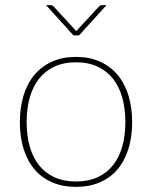

<svg xmlns="http://www.w3.org/2000/svg" viewBox="-20 -723 594 749"><path d="M57.5 0ZM276.5 -501Q329 -501 369.8 -482.8Q410.5 -464.5 438.5 -431.2Q466.5 -398 481 -351Q495.5 -304 495.5 -246.5Q495.5 -189 481 -142.2Q466.5 -95.5 438.5 -62.5Q410.5 -29.5 369.8 -11.8Q329 6 276.5 6Q224 6 183.2 -11.8Q142.5 -29.5 114.5 -62.5Q86.5 -95.5 72 -142.2Q57.5 -189 57.5 -246.5Q57.5 -304 72 -351Q86.5 -398 114.5 -431.2Q142.5 -464.5 183.2 -482.8Q224 -501 276.5 -501ZM276.5 -15Q324.5 -15 360.5 -31.5Q396.5 -48 420.8 -78.5Q445 -109 457 -151.5Q469 -194 469 -246.5Q469 -299 457 -342Q445 -385 420.8 -415.8Q396.5 -446.5 360.5 -463.2Q324.5 -480 276.5 -480Q228.5 -480 192.5 -463.2Q156.5 -446.5 132.2 -415.8Q108 -385 96 -342Q84 -299 84 -246.5Q84 -194 96 -151.5Q108 -109 132.2 -78.5Q156.5 -48 192.5 -31.5Q228.5 -15 276.5 -15ZM159.5 -703H178.5Q181 -703 183.8 -701.5Q186.5 -700 188.5 -698.5L273.5 -606L277.5 -601.5L281.5 -606L367 -698.5Q371.5 -703 377 -703H395.5L288.5 -585H266.5Z"/></svg>

Font: Lato Thin
Style: Regular
Weight: 200
Designer: Lukasz Dziedzic
Foundry: tyPoland Lukasz Dziedzic
Version: Version 2.007; 2014-02-27